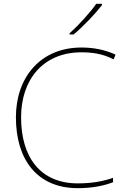

<svg xmlns="http://www.w3.org/2000/svg" viewBox="-20 -972 654 1002"><path d="M512 -945V-952H482C453 -909 388 -838 343 -798V-792H364C417 -836 477 -900 512 -945ZM405 -699C460 -699 516 -692 573 -662L583 -687C528 -712 470 -724 405 -724C191 -724 63 -568 63 -360C63 -139 174 10 386 10C465 10 526 -4 570 -21V-44C522 -27 463 -15 386 -15C189 -15 90 -153 90 -360C90 -555 204 -699 405 -699Z"/></svg>

Font: Noto Sans Gurmukhi UI Thin
Style: Regular
Weight: 100
Designer: Jelle Bosma - Monotype Design Team
Foundry: Monotype Imaging Inc.
Version: Version 2.004